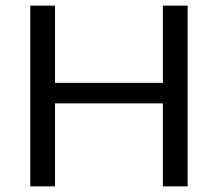

<svg xmlns="http://www.w3.org/2000/svg" viewBox="-20 -659 770 679"><path d="M174.5 0H87V-639H174.5ZM643.5 0H556V-639H643.5ZM134.5 -366H593V-293.5H134.5Z"/></svg>

Font: Anek Gujarati SemiExpanded
Style: Regular
Weight: 400
Width: 6
Designer: Mrunmayee Ghaisas (Gujarati), Yesha Goshar (Latin)
Foundry: Ek Type
Version: Version 1.003